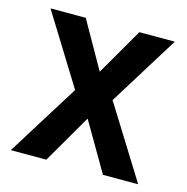

<svg xmlns="http://www.w3.org/2000/svg" viewBox="-84 -609 672 689"><g transform="rotate(15 251.5 -264.0)"><path d="M250.5 -354.5 351.1 -528.3H482.9L321.3 -268.1L488.3 0H357.4L252 -180.7L147 0H15.1L182.1 -268.1L21 -528.3H151.9Z"/></g></svg>

Font: Vazir Medium FD
Style: Medium-FD
Weight: 500
Designer: Saber Rastikerdar
Foundry: Saber Rastikerdar
Version: Version 30.0.0